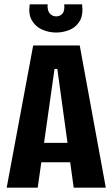

<svg xmlns="http://www.w3.org/2000/svg" viewBox="-20 -871 522 891"><path d="M11 0 134 -660H350L471 0H322L246 -551H233L155 0ZM119 -118V-208H370V-118ZM118 -851H201Q199 -822 211 -808.5Q223 -795 241 -795Q259 -795 270 -808Q281 -821 278 -851H361Q367 -801 349.5 -772.5Q332 -744 302 -732Q272 -720 241 -720Q206 -720 175 -734Q144 -748 127.5 -777Q111 -806 118 -851Z"/></svg>

Font: Bricolage Grotesque 24pt Condensed
Style: Bold
Weight: 700
Width: 3
Designer: Mathieu Triay
Foundry: Atelier Triay
Version: Version 1.001;gftools[0.9.33.dev8+g029e19f]